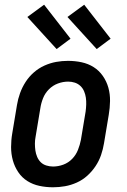

<svg xmlns="http://www.w3.org/2000/svg" viewBox="-20 -786 540 814"><path d="M205 8Q175 8 147 2Q119 -4 96 -18.5Q73 -33 57.5 -56Q42 -79 34.5 -106Q27 -133 27 -162.5Q27 -192 32 -221L52 -341Q56 -366 65 -391Q74 -416 88.5 -438.5Q103 -461 123.5 -479Q144 -497 168.5 -508Q193 -519 218 -523.5Q243 -528 268 -528Q298 -528 326 -522Q354 -516 377 -501.5Q400 -487 416 -464Q432 -441 439.5 -414Q447 -387 446.5 -357.5Q446 -328 441 -299L421 -179Q417 -154 408.5 -129Q400 -104 385 -81.5Q370 -59 350 -41Q330 -23 305.5 -12Q281 -1 255.5 3.5Q230 8 205 8ZM205 -80Q227 -80 248.5 -88Q270 -96 286 -112.5Q302 -129 310.5 -150.5Q319 -172 323 -193L343 -313Q345 -328 345.5 -343Q346 -358 344 -372Q342 -386 336.5 -399Q331 -412 321 -421.5Q311 -431 297.5 -435.5Q284 -440 269 -440Q247 -440 225.5 -432Q204 -424 187.5 -407.5Q171 -391 162.5 -369.5Q154 -348 151 -327L131 -207Q128 -192 128 -177Q128 -162 130 -148Q132 -134 137.5 -121Q143 -108 152.5 -98.5Q162 -89 176 -84.5Q190 -80 205 -80ZM390 -578 266 -714 337 -766 449 -622ZM220 -578 96 -714 167 -766 279 -622Z"/></svg>

Font: Iosevka Semibold
Style: Italic
Weight: 600
Italic angle: -9°
Monospace: yes
Designer: Belleve Invis
Foundry: Belleve Invis
Version: Version 32.5.0; ttfautohint (v1.8.4)